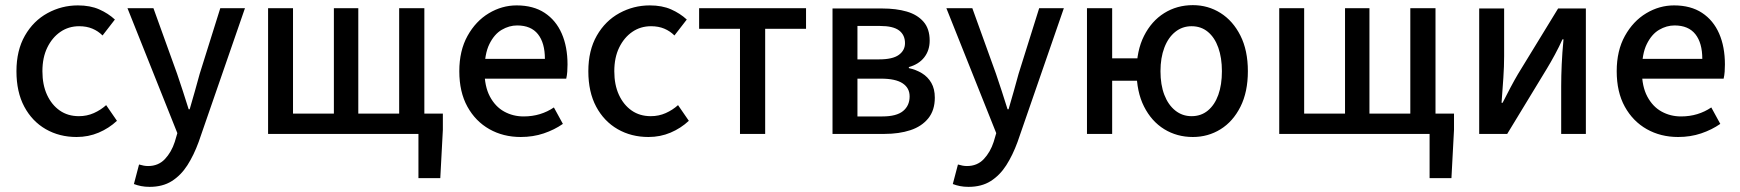

<svg xmlns="http://www.w3.org/2000/svg" viewBox="-20 -521 6768 747"><path d="M278 12Q211 12 158 -18.5Q105 -49 74.5 -106Q44 -163 44 -244Q44 -325 77 -382.5Q110 -440 165 -470Q220 -500 283 -500Q331 -500 366 -484.5Q401 -469 427 -445L379 -383Q362 -400 339.5 -409.5Q317 -419 288 -419Q247 -419 215 -397Q183 -375 164 -336Q145 -297 145 -244Q145 -191 163 -152Q181 -113 212.5 -91Q244 -69 287 -69Q318 -69 345 -81Q372 -93 393 -112L435 -51Q404 -22 364 -5Q324 12 278 12Z M562 206Q544 206 529 203Q514 200 501 195L521 119Q531 122 539.5 123.5Q548 125 556 125Q596 125 621.5 98Q647 71 660 31L670 -3L476 -489H577L669 -234Q680 -202 691.5 -166.5Q703 -131 714 -96H718Q728 -130 738 -165.5Q748 -201 757 -234L837 -489H933L753 31Q734 83 709 122Q684 161 648.5 183.5Q613 206 562 206Z M1608 172V0H1572V-79H1703V-16L1693 172ZM1023 0V-489H1120V-79H1279V-489H1374V-79H1533V-489H1631V0Z M2006 12Q1938 12 1884 -18.5Q1830 -49 1798.5 -106Q1767 -163 1767 -244Q1767 -324 1799 -381.5Q1831 -439 1882 -469.5Q1933 -500 1990 -500Q2055 -500 2099 -471Q2143 -442 2165.5 -390.5Q2188 -339 2188 -270Q2188 -256 2187 -242Q2186 -228 2183 -215H1839V-292H2100Q2100 -354 2073 -388Q2046 -422 1992 -422Q1961 -422 1932 -405Q1903 -388 1884 -349.5Q1865 -311 1865 -245Q1865 -185 1886 -145.5Q1907 -106 1941.5 -87Q1976 -68 2017 -68Q2051 -68 2080.5 -77Q2110 -86 2135 -103L2170 -39Q2137 -16 2095.5 -2Q2054 12 2006 12Z M2503 12Q2436 12 2383 -18.5Q2330 -49 2299.5 -106Q2269 -163 2269 -244Q2269 -325 2302 -382.5Q2335 -440 2390 -470Q2445 -500 2508 -500Q2556 -500 2591 -484.5Q2626 -469 2652 -445L2604 -383Q2587 -400 2564.5 -409.5Q2542 -419 2513 -419Q2472 -419 2440 -397Q2408 -375 2389 -336Q2370 -297 2370 -244Q2370 -191 2388 -152Q2406 -113 2437.5 -91Q2469 -69 2512 -69Q2543 -69 2570 -81Q2597 -93 2618 -112L2660 -51Q2629 -22 2589 -5Q2549 12 2503 12Z M2859 0V-409H2700V-489H3116V-409H2957V0Z M3219 0V-488H3412Q3467 -488 3508 -476Q3549 -464 3573 -436.5Q3597 -409 3597 -363Q3597 -325 3576 -298Q3555 -271 3516 -260V-256Q3544 -250 3567 -236Q3590 -222 3603.5 -198.5Q3617 -175 3617 -141Q3617 -92 3591.5 -60.5Q3566 -29 3522 -14.5Q3478 0 3421 0ZM3316 -290H3400Q3453 -290 3477 -307.5Q3501 -325 3501 -353Q3501 -385 3478 -402.5Q3455 -420 3404 -420H3316ZM3316 -68H3413Q3468 -68 3493.5 -89Q3519 -110 3519 -146Q3519 -179 3491.5 -197Q3464 -215 3408 -215H3316Z M3748 206Q3730 206 3715 203Q3700 200 3687 195L3707 119Q3717 122 3725.5 123.5Q3734 125 3742 125Q3782 125 3807.5 98Q3833 71 3846 31L3856 -3L3662 -489H3763L3855 -234Q3866 -202 3877.5 -166.5Q3889 -131 3900 -96H3904Q3914 -130 3924 -165.5Q3934 -201 3943 -234L4023 -489H4119L3939 31Q3920 83 3895 122Q3870 161 3834.5 183.5Q3799 206 3748 206Z M4209 0V-489H4307V-294H4424V-207H4307V0ZM4621 12Q4559 12 4509.5 -18.5Q4460 -49 4431 -106.5Q4402 -164 4402 -244Q4402 -324 4431 -381.5Q4460 -439 4509.5 -470Q4559 -501 4621 -501Q4680 -501 4728.5 -470.5Q4777 -440 4806 -382.5Q4835 -325 4835 -244Q4835 -163 4806 -105.5Q4777 -48 4728.5 -18Q4680 12 4621 12ZM4616 -69Q4653 -69 4679.5 -91Q4706 -113 4720 -152Q4734 -191 4734 -244Q4734 -296 4720 -335.5Q4706 -375 4679.5 -397Q4653 -419 4616 -419Q4580 -419 4552.5 -397Q4525 -375 4510 -335.5Q4495 -296 4495 -244Q4495 -191 4510 -152Q4525 -113 4552.5 -91Q4580 -69 4616 -69Z M5542 172V0H5506V-79H5637V-16L5627 172ZM4957 0V-489H5054V-79H5213V-489H5308V-79H5467V-489H5565V0Z M5735 0V-488H5832V-303Q5832 -263 5829 -218.5Q5826 -174 5822 -121H5826Q5840 -149 5856.5 -180Q5873 -211 5886 -233L6042 -488H6150V0H6054V-186Q6054 -225 6056 -270Q6058 -315 6063 -368H6059Q6046 -339 6029.5 -308.5Q6013 -278 5999 -255L5844 0Z M6509 12Q6441 12 6387 -18.5Q6333 -49 6301.5 -106Q6270 -163 6270 -244Q6270 -324 6302 -381.5Q6334 -439 6385 -469.5Q6436 -500 6493 -500Q6558 -500 6602 -471Q6646 -442 6668.5 -390.5Q6691 -339 6691 -270Q6691 -256 6690 -242Q6689 -228 6686 -215H6342V-292H6603Q6603 -354 6576 -388Q6549 -422 6495 -422Q6464 -422 6435 -405Q6406 -388 6387 -349.5Q6368 -311 6368 -245Q6368 -185 6389 -145.5Q6410 -106 6444.5 -87Q6479 -68 6520 -68Q6554 -68 6583.5 -77Q6613 -86 6638 -103L6673 -39Q6640 -16 6598.5 -2Q6557 12 6509 12Z"/></svg>

Font: UmiuVSE Medium
Style: Regular
Weight: 500
Designer: Paul D. Hunt
Foundry: Adobe
Version: Version 3.046;September 5, 2023;FontCreator 14.0.0.2901 64-b